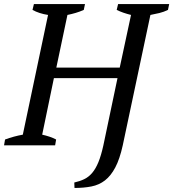

<svg xmlns="http://www.w3.org/2000/svg" viewBox="-40 -720 858 951"><path d="M233 0H-20L-15 -29Q28 -45 73 -53L198 -646Q153 -653 121 -671L128 -700H381L375 -671Q355 -662 334.5 -656Q314 -650 294 -646L239 -385H553L609 -646Q589 -651 571.5 -657Q554 -663 538 -671L545 -700H798L792 -671Q772 -661 749.5 -655.5Q727 -650 705 -646L568 0Q553 68 531 109.5Q509 151 480 173.5Q451 196 413 203.5Q375 211 329 211L328 184Q355 178 377 167.5Q399 157 416.5 136.5Q434 116 447.5 83Q461 50 472 0L542 -333H227L169 -53Q187 -49 205 -43Q223 -37 238 -29Z"/></svg>

Font: PTSerifItalic
Style: Italic
Weight: 400
Italic angle: -12°
Designer: A.Korolkova, O.Umpeleva, V.Yefimov
Foundry: ParaType Ltd
Version: Version 1.000W OFL